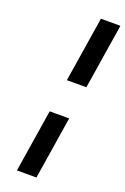

<svg xmlns="http://www.w3.org/2000/svg" viewBox="-161 -821 617 944"><g transform="rotate(20 148.0 -349.0)"><path d="M140 -429 194 -770H296L242 -429ZM61 72 113 -256H215L163 72Z"/></g></svg>

Font: Exo
Style: Demi Bold Italic
Weight: 600
Designer: Natanael Gama
Version: Version 1